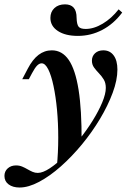

<svg xmlns="http://www.w3.org/2000/svg" viewBox="-87 -656 590 869"><path d="M1.6 192.7Q-29 192.7 -48 178.6Q-66.9 164.5 -66.9 140.3Q-66.9 119.4 -52 106Q-37.1 92.7 -14.5 92.7Q0.8 92.7 13.3 98Q25.8 103.2 37.5 110.1Q49.2 116.9 60.5 121.8Q71.8 126.6 83.9 126.6Q106.5 126.6 137.9 106Q169.4 85.5 204 51.2Q238.7 16.9 272.2 -25Q305.6 -66.9 332.7 -110.5Q359.7 -154 375.8 -192.7Q391.9 -231.5 391.9 -258.1Q391.9 -280.6 382.7 -296Q373.4 -311.3 360.9 -324.2Q348.4 -337.1 338.7 -350.4Q329 -363.7 329 -381.5Q329 -401.6 343.1 -414.9Q357.3 -428.2 380.6 -428.2Q410.5 -428.2 427.4 -405.2Q444.4 -382.3 444.4 -341.1Q444.4 -293.5 423 -235.9Q401.6 -178.2 365.7 -118.1Q329.8 -58.1 283.9 -2.4Q237.9 53.2 188.3 97.2Q138.7 141.1 90.3 166.9Q41.9 192.7 1.6 192.7ZM170.2 99.2Q176.6 34.7 176.6 -32.3Q176.6 -99.2 171 -159.3Q165.3 -219.4 155.2 -266.9Q145.2 -314.5 131.5 -341.9Q117.7 -369.4 101.6 -369.4Q91.1 -369.4 81 -359.3Q71 -349.2 58.1 -325L43.5 -297.6H13.7L38.7 -345.2Q60.5 -387.1 87.5 -407.7Q114.5 -428.2 147.6 -428.2Q194.4 -428.2 224.2 -384.7Q254 -341.1 268.5 -250.4Q283.1 -159.7 282.3 -16.1Q266.1 4 249.6 23Q233.1 41.9 213.7 60.9Q194.4 79.8 170.2 99.2ZM265.3 -493.5Q208.9 -493.5 175 -515.7Q141.1 -537.9 141.1 -575Q141.1 -602.4 159.3 -619.4Q177.4 -636.3 207.3 -636.3Q233.1 -636.3 246.4 -621.4Q259.7 -606.5 259.7 -575Q260.5 -546 268.5 -535.5Q276.6 -525 300.8 -525Q337.9 -525 377.8 -548.8Q417.7 -572.6 450 -613.7L466.1 -599.2Q427.4 -547.6 375.8 -520.6Q324.2 -493.5 265.3 -493.5Z"/></svg>

Font: Playfair 5pt SemiExpanded Light
Style: Bold Italic
Weight: 700
Italic angle: -15.6°
Version: Version 2.001;gftools[0.9.30]